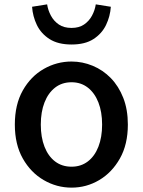

<svg xmlns="http://www.w3.org/2000/svg" viewBox="-20 -846 655 880"><path d="M308 14Q240 14 180.5 -20.5Q121 -55 84.5 -119.5Q48 -184 48 -275Q48 -367 84.5 -431.5Q121 -496 180.5 -530Q240 -564 308 -564Q358 -564 405 -544.5Q452 -525 488 -488Q524 -451 545 -397.5Q566 -344 566 -275Q566 -184 529.5 -119.5Q493 -55 434.5 -20.5Q376 14 308 14ZM308 -82Q351 -82 382.5 -106Q414 -130 431 -173.5Q448 -217 448 -275Q448 -333 431 -376.5Q414 -420 382.5 -444.5Q351 -469 308 -469Q264 -469 232.5 -444.5Q201 -420 184 -376.5Q167 -333 167 -275Q167 -217 184 -173.5Q201 -130 232.5 -106Q264 -82 308 -82ZM308 -642Q246 -642 207 -667Q168 -692 149 -731.5Q130 -771 127 -815L196 -826Q200 -799 213.5 -774Q227 -749 250 -733.5Q273 -718 308 -718Q342 -718 365 -733.5Q388 -749 401.5 -774Q415 -799 419 -826L488 -815Q485 -771 466 -731.5Q447 -692 408.5 -667Q370 -642 308 -642Z"/></svg>

Font: Noto Sans KR Medium
Style: Regular
Weight: 500
Designer: Ryoko NISHIZUKA  (kana, bopomofo & ideographs); Paul D. Hunt (Latin, Greek & Cyrillic); Sandoll Communications , Soo-you
Foundry: Adobe
Version: Version 2.004-H2;hotconv 1.0.118;makeotfexe 2.5.65603